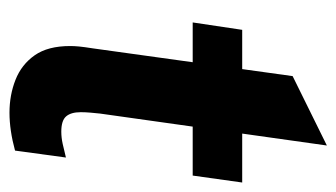

<svg xmlns="http://www.w3.org/2000/svg" viewBox="-176 -540 726 415"><g transform="rotate(90 187.5 -333.0)"><path d="M224 10Q186 10 153 -3Q120 -16 100 -44.5Q80 -73 80 -121Q80 -130 81 -140.5Q82 -151 85 -170L145 -602L295 -676L226 -186Q225 -177 224 -165.5Q223 -154 223 -144Q223 -123 232 -112.5Q241 -102 265 -102Q278 -102 291.5 -105Q305 -108 321 -112L306 -2Q284 4 263.5 7Q243 10 224 10ZM29 -386 45 -493H375L360 -386Z"/></g></svg>

Font: Hanken Grotesk ExtraBold
Style: Italic
Weight: 800
Italic angle: -8°
Designer: Alfredo Marco Pradil
Foundry: Hanken Design Co.
Version: Version 3.013